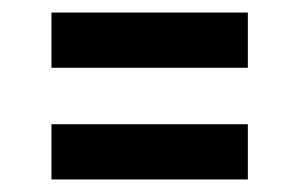

<svg xmlns="http://www.w3.org/2000/svg" viewBox="-20 -429 476 306"><path d="M62 -143V-231H375V-143ZM62 -321V-409H375V-321Z"/></svg>

Font: Rising Sun
Style: Bold
Weight: 700
Designer: Matt McInerney, Pablo Impallari, Rodrigo Fuenzalida (Raleway font), Stephen Hutchings (Greek), Cristiano Sobral (main ch
Foundry: The Rising Sun Project Authors
Version: Version 4.327; ttfautohint (v1.8.4.7-5d5b-dirty)